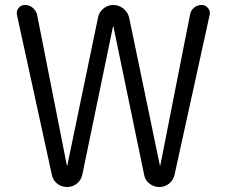

<svg xmlns="http://www.w3.org/2000/svg" viewBox="-20 -750 904 770"><path d="M188 -49 48 -690Q45 -706 54.5 -718Q64 -730 80 -730Q98 -730 111.5 -718.5Q125 -707 129 -690L248 -87Q248 -86 249 -86Q250 -86 250 -87L373 -679Q377 -701 394.5 -715.5Q412 -730 434.5 -730Q457 -730 475 -715.5Q493 -701 498 -679L621 -87Q621 -86 622 -86Q623 -86 623 -87L742 -691Q745 -708 758 -719Q771 -730 789 -730Q804 -730 814 -718Q824 -706 821 -691L680 -49Q675 -27 658 -13.5Q641 0 619 0Q597 0 579.5 -13.5Q562 -27 558 -49L435 -643Q435 -644 434 -644Q433 -644 433 -643L310 -49Q305 -27 288 -13.5Q271 0 249 0Q227 0 209.5 -13.5Q192 -27 188 -49Z"/></svg>

Font: Rounded Mplus 1c
Style: Regular
Weight: 400
Version: Version 1.059.20150529